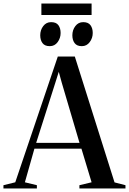

<svg xmlns="http://www.w3.org/2000/svg" viewBox="-52 -1068 732 1088"><path d="M34.5 -35 275.5 -747.5H372L597 -34.5L659 -18.5V0H398V-18.5L467 -35L409.5 -225.5H143L89 -35L157 -18.5V0H-32.5V-18.5ZM398.5 -258.5 298.5 -597.5 281 -661 261 -597.5 153 -258.5ZM229.5 -806.5Q201.5 -806.5 188.8 -823.8Q176 -841 176 -868Q176 -898 193 -920.2Q210 -942.5 237 -942.5H238Q266.5 -942.5 279 -925.2Q291.5 -908 291.5 -881Q291.5 -852.5 274.8 -829.5Q258 -806.5 230.5 -806.5ZM411 -806.5Q383.5 -806.5 370.8 -823.8Q358 -841 358 -868Q358 -898 375 -920.2Q392 -942.5 419 -942.5H420Q448 -942.5 460.8 -925.2Q473.5 -908 473.5 -881Q473.5 -852.5 456.5 -829.5Q439.5 -806.5 412 -806.5ZM467 -1048V-983H182.5V-1048Z"/></svg>

Font: Merriweather 144pt Medium
Style: Regular
Weight: 500
Version: Version 2.100